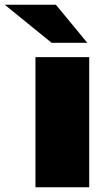

<svg xmlns="http://www.w3.org/2000/svg" viewBox="-99 -787 445 807"><path d="M50 0V-547H276V0ZM118 -607 -79 -767H136L268 -607Z"/></svg>

Font: Montserrat Black
Style: Regular
Weight: 900
Designer: Julieta Ulanovsky
Foundry: Julieta Ulanovsky
Version: Version 9.000; ttfautohint (v1.8.4.7-5d5b)